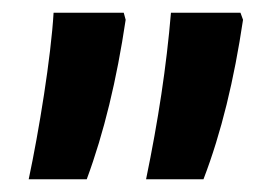

<svg xmlns="http://www.w3.org/2000/svg" viewBox="-20 -620 431 301"><path d="M25 -339H116C143 -412 163 -495 177 -589L174 -600H64C60 -531 41 -414 25 -339ZM209 -339H299C327 -412 347 -495 361 -589L357 -600H248C241 -516 228 -431 209 -339Z"/></svg>

Font: Noto Sans Hebrew ExtraCondensed SemiBold
Style: Regular
Weight: 600
Width: 2
Designer: Ben Nathan
Foundry: Google LLC
Version: Version 3.001